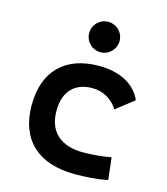

<svg xmlns="http://www.w3.org/2000/svg" viewBox="-112 -832 810 930"><g transform="rotate(15 293.0 -367.5)"><path d="M349.1 9.8C402.8 9.8 460.4 6.8 513.7 -4.9L501 -115.2C456.1 -107.4 408.2 -102.5 360.8 -102.5C248 -102.5 184.6 -159.2 184.6 -264.6C184.6 -360.8 236.3 -415 325.2 -415C378.4 -415 424.8 -388.7 453.6 -342.8L543 -412.6C511.2 -485.8 433.6 -527.3 329.1 -527.3C157.2 -527.3 61.5 -428.7 61.5 -259.8C61.5 -85.9 165.5 9.8 349.1 9.8ZM316.4 -592.8C358.4 -592.8 392.6 -627 392.6 -668.9C392.6 -711.9 358.4 -745.1 316.4 -745.1C274.4 -745.1 240.2 -711.9 240.2 -668.9C240.2 -627 274.4 -592.8 316.4 -592.8Z"/></g></svg>

Font: Cascadia Code PL SemiBold
Style: Regular
Weight: 600
Monospace: yes
Designer: Aaron Bell
Foundry: Saja Typeworks
Version: Version 2404.023